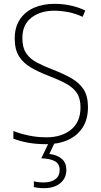

<svg xmlns="http://www.w3.org/2000/svg" viewBox="-20 -744 529 1004"><path d="M440 -184Q440 -120 412 -77Q384 -34 335 -12Q286 10 222 10Q168 10 125.5 2Q83 -6 50 -19V-59Q85 -45 129.5 -35.5Q174 -26 223 -26Q302 -26 351.5 -66Q401 -106 401 -183Q401 -229 382 -257.5Q363 -286 325.5 -306.5Q288 -327 233 -348Q181 -368 141.5 -391Q102 -414 79.5 -449.5Q57 -485 57 -543Q57 -602 84 -642.5Q111 -683 158 -703.5Q205 -724 265 -724Q309 -724 350 -715Q391 -706 426 -689L412 -656Q373 -674 335.5 -681Q298 -688 264 -688Q191 -688 144 -651.5Q97 -615 97 -545Q97 -495 117 -465.5Q137 -436 173 -417Q209 -398 256 -380Q313 -358 354 -334.5Q395 -311 417.5 -276Q440 -241 440 -184ZM327 144Q327 188 295 214Q263 240 210 240Q179 240 157 234V204Q178 210 209 210Q246 210 269 193.5Q292 177 292 144Q292 113 267 99Q242 85 196 84L236 0H267L238 61Q280 66 303.5 87Q327 108 327 144Z"/></svg>

Font: Noto Sans Ethiopic SemiCondensed ExtraLight
Style: Regular
Weight: 200
Width: 4
Designer: Monotype Design Team
Foundry: Monotype Imaging Inc.
Version: Version 2.102; ttfautohint (v1.8.4.7-5d5b)